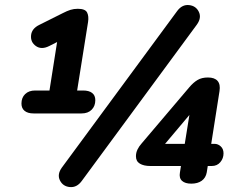

<svg xmlns="http://www.w3.org/2000/svg" viewBox="-20 -744 959 782"><path d="M67.4 -322.3Q67.4 -346.3 82.5 -360.9Q97.5 -375.4 123.2 -375.4H181.5L218.4 -609.8L282 -607.9L180.6 -556.6Q149.1 -540.6 126.5 -556.3Q104 -572 106.5 -599.8Q109 -627.6 140.3 -642.8L236.3 -690.8Q253.3 -699.6 267.1 -703.9Q280.8 -708.2 296.8 -708.2Q327.3 -708.2 334.8 -693Q342.3 -677.8 338.7 -654.7L294.2 -375.4H318.3Q342.5 -375.4 355.3 -365.4Q368.2 -355.4 368.2 -335.9Q368.2 -312.1 353.2 -297Q338.3 -282 312.4 -282H116.5Q93.1 -282 80.3 -292.4Q67.4 -302.8 67.4 -322.3ZM231.9 -61.4 701.9 -699.5Q721.8 -726.2 749.8 -723.3Q777.9 -720.4 789.8 -695.9Q801.8 -671.5 781.7 -643.6L312.5 -6.3Q292.7 20.4 264.6 17.9Q236.5 15.4 224.2 -9.1Q211.9 -33.5 231.9 -61.4ZM712.8 -41.3 717 -67.9H592.4Q565.5 -67.9 549.6 -77.5Q533.7 -87 533.7 -107.6Q533.7 -121.9 539.9 -134.9Q546.1 -147.9 556.9 -159.9L750.8 -388.3Q767.4 -408 784.6 -418.2Q801.7 -428.4 826.9 -428.4Q854.2 -428.4 866.3 -414.3Q878.4 -400.1 874 -372.7L840.3 -158.1H854Q868 -158.1 879.2 -147.7Q890.4 -137.3 890.4 -119.4Q890.4 -99 877.4 -83.5Q864.4 -67.9 842.4 -67.9H826.2L822.1 -42Q818.1 -19.6 801.6 -7.8Q785.2 4 759.1 4Q733.9 4 721.4 -7.4Q708.8 -18.8 712.8 -41.3ZM757.4 -312.8H782.6L637.3 -140.3L635.2 -158.1H732.5Z"/></svg>

Font: SN Pro Thin
Style: Italic
Weight: 200
Italic angle: -9°
Designer: Tobias Whetton
Foundry: Supernotes
Version: Version 1.003;Glyphs 3.3 (3324)